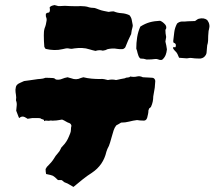

<svg xmlns="http://www.w3.org/2000/svg" viewBox="-20 -713 854 758"><path d="M504 -614Q504 -613 504 -610Q504 -607 503 -605Q501 -599 500 -593Q499 -587 498 -580Q498 -577 497 -577Q491 -565 485.5 -552.5Q480 -540 475 -527L473 -524Q468 -519 462 -519Q457 -519 452.5 -519Q448 -519 443 -520Q433 -522 423.5 -521.5Q414 -521 405 -519Q396 -514 386 -513Q372 -517 357 -512Q350 -514 344.5 -515Q339 -516 334 -518Q319 -523 304 -523.5Q289 -524 274 -522Q270 -521 265 -520.5Q260 -520 255 -521Q248 -523 241 -522Q234 -521 227 -519Q211 -515 194 -515.5Q177 -516 160 -520Q159 -522 157 -524.5Q155 -527 155 -528Q154 -539 153.5 -550.5Q153 -562 153 -573Q153 -581 153.5 -587.5Q154 -594 156 -601Q158 -605 159 -609Q160 -613 161 -616Q163 -624 164 -632Q165 -640 161 -649V-658Q165 -663 170.5 -663Q176 -663 177 -672Q177 -673 177 -676.5Q177 -680 176 -684Q180 -689 185.5 -690.5Q191 -692 195 -693Q199 -692 203 -691Q207 -690 210 -689H217Q237 -691 255 -689Q266 -689 276.5 -688.5Q287 -688 297 -689Q306 -689 315 -688Q324 -687 332 -684Q336 -683 340 -682.5Q344 -682 348 -682Q353 -682 358.5 -680Q364 -678 369 -676Q379 -672 389 -670Q399 -668 409 -666Q414 -667 418 -667.5Q422 -668 425 -668H429Q443 -662 459.5 -661Q476 -660 491 -653Q498 -645 500 -635Q502 -625 504 -614ZM805 -597Q803 -591 803 -584.5Q803 -578 802 -572Q802 -562 801.5 -552.5Q801 -543 798 -534Q797 -529 797 -523Q797 -517 796 -511Q796 -502 793 -497Q786 -484 772 -482H762Q756 -482 749.5 -482.5Q743 -483 737 -484Q730 -485 724 -483.5Q718 -482 712 -483Q705 -484 699 -484Q693 -484 687 -485Q684 -493 680.5 -500Q677 -507 670 -513Q669 -515 668 -515.5Q667 -516 666 -518Q662 -522 664 -526Q666 -529 668 -527Q670 -525 673 -527Q675 -532 674 -537Q673 -542 666 -544Q665 -544 665 -546Q663 -552 664 -552Q666 -569 668 -586Q670 -603 679 -620Q687 -627 697 -628Q703 -628 709.5 -628Q716 -628 722 -629Q730 -629 737 -629.5Q744 -630 750 -630Q755 -633 758 -635.5Q761 -638 765 -639Q785 -644 798 -634Q811 -617 805 -597ZM639 -518Q638 -511 637 -506Q636 -501 634 -496Q629 -484 620 -477Q613 -475 606 -478Q599 -481 592 -480Q585 -479 577.5 -478.5Q570 -478 559 -478Q558 -478 555 -479Q552 -480 547 -481Q544 -481 540 -481.5Q536 -482 534 -482Q528 -487 526.5 -493Q525 -499 523 -504Q522 -508 521 -512.5Q520 -517 518 -521Q518 -544 521.5 -566Q525 -588 534 -608Q553 -620 571 -625Q589 -630 612 -631Q623 -627 633 -615Q636 -611 636.5 -605.5Q637 -600 633 -595Q633 -581 636 -567L633 -549Q635 -541 636.5 -533.5Q638 -526 639 -518ZM593 -393Q592 -386 592 -380Q592 -374 591 -367Q589 -358 588 -349.5Q587 -341 585 -332Q585 -322 583 -312Q581 -302 576 -291Q575 -290 573 -288Q571 -286 569 -285Q567 -278 566 -277Q566 -270 564.5 -263Q563 -256 561 -248Q557 -235 544 -237Q538 -237 532.5 -237.5Q527 -238 521 -239Q505 -237 490 -233Q475 -229 458 -229Q454 -226 449 -223.5Q444 -221 439 -218Q432 -209 428.5 -198Q425 -187 422 -176Q418 -163 414.5 -150Q411 -137 404 -125Q403 -123 402 -119.5Q401 -116 400 -114Q388 -61 343 -31Q324 -19 306 -4.5Q288 10 270 25Q262 21 254.5 16Q247 11 238 8Q234 7 230.5 3.5Q227 0 223 -2H209Q195 -16 189 -19Q183 -22 162 -26Q161 -31 160.5 -35.5Q160 -40 160 -46Q162 -48 163.5 -51.5Q165 -55 168 -57Q176 -65 182 -72Q188 -79 193 -87Q199 -98 207.5 -107Q216 -116 220 -126Q221 -130 223.5 -132Q226 -134 228 -137Q236 -145 242 -154.5Q248 -164 252 -174Q255 -181 257.5 -187.5Q260 -194 260 -201Q260 -210 262 -216Q261 -224 254 -227Q247 -229 240 -233.5Q233 -238 225 -241Q218 -240 210 -238.5Q202 -237 194 -237Q186 -236 183.5 -237Q181 -238 173 -236Q171 -236 166.5 -236.5Q162 -237 160 -237Q156 -236 154.5 -235Q153 -234 154 -238Q155 -240 148 -242Q141 -244 141 -245Q141 -246 136 -246.5Q131 -247 129 -247H108Q103 -246 98.5 -245.5Q94 -245 89 -244Q86 -246 83.5 -247.5Q81 -249 77 -251Q68 -255 60 -250Q59 -249 58 -248.5Q57 -248 56 -247Q56 -246 54 -250Q49 -264 44 -276Q45 -287 46 -297Q47 -307 43 -317Q45 -328 43 -338.5Q41 -349 41 -359Q42 -364 42.5 -368.5Q43 -373 47 -378Q52 -383 59.5 -386Q67 -389 75 -393Q86 -394 97 -396Q108 -398 118 -399Q129 -401 139.5 -401.5Q150 -402 160 -406Q162 -406 177 -405.5Q192 -405 194 -404Q200 -400 201 -399Q214 -397 224.5 -401.5Q235 -406 247 -408Q250 -407 253.5 -406Q257 -405 261 -404Q281 -396 299 -405Q301 -406 309 -408Q325 -404 341.5 -402.5Q358 -401 375 -401Q383 -402 391 -400.5Q399 -399 406 -397Q411 -398 414.5 -398.5Q418 -399 422 -399Q427 -399 430.5 -398.5Q434 -398 438 -397Q443 -398 448 -399Q453 -400 457 -401Q461 -402 465 -402.5Q469 -403 473 -404Q477 -407 484 -407Q491 -407 494 -411Q509 -408 520.5 -411Q532 -414 544 -408Q555 -407 563.5 -407Q572 -407 581 -406Q586 -406 589.5 -402Q593 -398 593 -393Z"/></svg>

Font: Darumadrop One
Style: Regular
Weight: 400
Version: Version 1.000